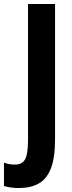

<svg xmlns="http://www.w3.org/2000/svg" viewBox="-76 -734 360 966"><path d="M20 212Q-1 212 -20 209.5Q-39 207 -56 202V84Q-44 89 -30.5 91.5Q-17 94 -1 94Q36 94 50.5 67Q65 40 65 -31V-714H201V-33Q201 60 180 113.5Q159 167 118.5 189.5Q78 212 20 212Z"/></svg>

Font: Noto Sans Lao UI ExtCond
Style: Bold
Weight: 700
Width: 2
Designer: Monotype Design Team
Foundry: Monotype Imaging Inc.
Version: Version 2.000; ttfautohint (v1.8.4.7-5d5b)